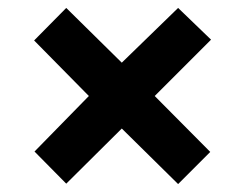

<svg xmlns="http://www.w3.org/2000/svg" viewBox="-20 -595 618 484"><path d="M429 -575 512 -495 370 -353 510 -212 429 -131 287 -271 147 -132 67 -213 204 -353 66 -493 147 -575 287 -437Z"/></svg>

Font: Noto Sans Gujarati UI ExtraBold
Style: Regular
Weight: 800
Designer: Jelle Bosma - Monotype Design Team, Universal Thirst
Foundry: Monotype Imaging Inc.
Version: Version 2.106; ttfautohint (v1.8.4.7-5d5b)